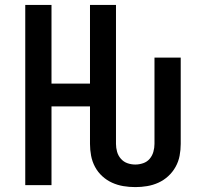

<svg xmlns="http://www.w3.org/2000/svg" viewBox="-20 -755 840 783"><path d="M532 8Q507 8 483 4Q459 0 437 -10Q415 -20 397 -36.5Q379 -53 367.5 -74.5Q356 -96 351.5 -120Q347 -144 347 -168V-321H190V0H83V-735H190V-414H347V-735H453V-168Q453 -152 457.5 -136Q462 -120 473 -107.5Q484 -95 499.5 -89.5Q515 -84 532 -84Q548 -84 564 -89.5Q580 -95 590.5 -107.5Q601 -120 605.5 -136Q610 -152 610 -168V-520H717V-168Q717 -144 712.5 -120Q708 -96 696 -74.5Q684 -53 666 -36.5Q648 -20 626 -10Q604 0 580 4Q556 8 532 8Z"/></svg>

Font: Iosevka Aile Semibold
Style: Regular
Weight: 600
Designer: Belleve Invis
Foundry: Belleve Invis
Version: Version 31.1.0; ttfautohint (v1.8.4)